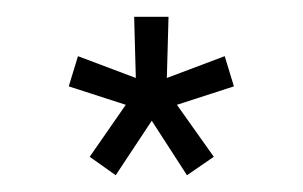

<svg xmlns="http://www.w3.org/2000/svg" viewBox="-20 -733 361 229"><path d="M87 -546 118 -524 161 -589 203 -524 235 -546 191 -608 259 -630 248 -666 179 -640 181 -713H140L142 -640L73 -666L62 -630L130 -608Z"/></svg>

Font: FIGSv2-sans-serif
Style: Regular
Weight: 400
Designer: Matt McInerney, Pablo Impallari, Rodrigo Fuenzalida,Mirko Velimirovic
Foundry: Matt McInerney, Pablo Impallari, Rodrigo Fuenzalida
Version: Version 4.021;hotconv 1.0.109;makeotfexe 2.5.65596